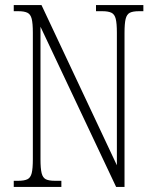

<svg xmlns="http://www.w3.org/2000/svg" viewBox="-20 -734 609 754"><path d="M34 0V-24H51Q75 -24 87.5 -30Q100 -36 104.5 -54Q109 -72 109 -109V-606Q109 -642 104.5 -660Q100 -678 87.5 -684Q75 -690 52 -690H34V-714H143L439 -85V-606Q439 -642 434.5 -660Q430 -678 417.5 -684Q405 -690 382 -690H357V-714H543V-690H526Q502 -690 490 -684Q478 -678 473.5 -660Q469 -642 469 -605V0H436L139 -629V-109Q139 -72 143.5 -54Q148 -36 160 -30Q172 -24 196 -24H221V0Z"/></svg>

Font: Noto Serif Tamil ExtraCondensed ExtraLight
Style: Italic
Weight: 200
Width: 2
Italic angle: -12°
Designer: Indian Type Foundry, Tom Grace, and the Monotype Design Team
Foundry: Monotype Imaging Inc.
Version: Version 2.003; ttfautohint (v1.8.4.7-5d5b)